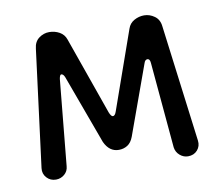

<svg xmlns="http://www.w3.org/2000/svg" viewBox="-55 -469 621 544"><g transform="rotate(-10 255.0 -197.5)"><path d="M65 10Q49 10 38.5 -1.5Q28 -13 30 -29L73 -365Q75 -385 88.5 -395Q102 -405 118 -405Q134 -405 147.5 -397.5Q161 -390 166 -375L245 -151Q250 -139 255 -139Q261 -139 265 -151L344 -375Q349 -390 362.5 -397.5Q376 -405 391 -405Q407 -405 421 -395Q435 -385 437 -365L480 -29Q482 -13 472 -1.5Q462 10 445 10Q432 10 421.5 1Q411 -8 409 -22L387 -269Q386 -281 379 -281Q372 -281 369 -271L297 -72Q291 -56 280 -49Q269 -42 255 -42Q228 -42 214 -72L141 -271Q137 -281 131 -281Q127 -281 125 -269L101 -22Q100 -8 89.5 1Q79 10 65 10Z"/></g></svg>

Font: Dongle
Style: Regular
Weight: 400
Designer: Yanghee Ryu
Foundry: Yanghee Ryu
Version: Version 2.000